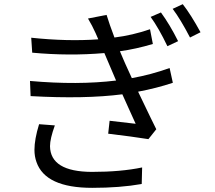

<svg xmlns="http://www.w3.org/2000/svg" viewBox="-20 -862 1040 928"><path d="M168.9 -261.7 245.1 -255.9Q221.7 -191.4 221.7 -155.3Q223.6 -32.2 423.8 -31.2Q564.5 -31.2 667 -52.7L665 27.3Q560.5 45.9 425.8 45.9Q199.2 45.9 156.2 -79.1Q146.5 -106.4 146.5 -137.7Q146.5 -188.5 168.9 -261.7ZM799.8 -533.2 815.4 -461.9Q736.3 -435.5 647.5 -418.9Q721.7 -263.7 735.4 -237.3L697.3 -189.5Q618.2 -202.1 502.9 -215.8L509.8 -278.3Q618.2 -265.6 635.7 -263.7Q626 -285.2 602.5 -336.9Q582 -382.8 571.3 -406.2Q389.6 -382.8 127.9 -397.5L125 -470.7Q356.4 -450.2 541 -472.7L484.4 -605.5Q314.5 -590.8 135.7 -607.4L130.9 -679.7Q305.7 -661.1 455.1 -671.9Q453.1 -677.7 442.4 -701.2Q425.8 -738.3 405.3 -772.5L495.1 -790Q508.8 -745.1 533.2 -680.7Q620.1 -691.4 705.1 -720.7L718.8 -649.4Q636.7 -625 559.6 -614.3L577.1 -573.2Q580.1 -567.4 586.9 -550.8Q606.4 -508.8 617.2 -484.4Q710 -501 799.8 -533.2ZM708 -780.3 757.8 -801.8Q800.8 -743.2 840.8 -663.1L789.1 -638.7Q747.1 -726.6 708 -780.3ZM814.5 -819.3 863.3 -841.8Q902.3 -792 949.2 -706.1L898.4 -680.7Q851.6 -770.5 814.5 -819.3Z"/></svg>

Font: Taipei Sans TC Beta
Style: Regular
Weight: 400
Designer: JT Foundry
Foundry: JT Foundry
Version: Version 1.000